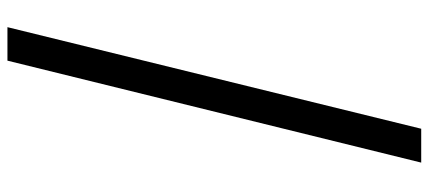

<svg xmlns="http://www.w3.org/2000/svg" viewBox="-338 -644 1152 516"><g transform="rotate(90 238.0 -386.0)"><path d="M417 -942 143 170H53L326 -942Z"/></g></svg>

Font: Fz Poppins
Style: Regular
Weight: 400
Designer: Ninad Kale (Devanagari), Jonny Pinhorn (Latin)
Foundry: Indian Type Foundry
Version: Vit hóa bi Vntype.Com & FontZin.Com